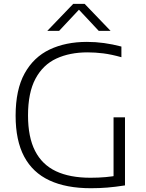

<svg xmlns="http://www.w3.org/2000/svg" viewBox="-20 -965 752 990"><path d="M448.5 5.5Q321.5 5.5 235 -34.8Q148.5 -75 104.5 -157.8Q60.5 -240.5 60.5 -368.5Q60.5 -502.5 107 -586.5Q153.5 -670.5 236.2 -709.8Q319 -749 428 -749Q473 -749 516.5 -743Q560 -737 606 -725V-670Q554.5 -684.5 512.5 -689.8Q470.5 -695 431.5 -695Q339.5 -695 270.5 -663Q201.5 -631 163 -559.2Q124.5 -487.5 124.5 -369.5Q124.5 -258 160.8 -187Q197 -116 268.5 -82.2Q340 -48.5 446.5 -48.5Q489 -48.5 524.5 -51.8Q560 -55 590.5 -61L565.5 -32.5V-360H624.5V-9Q573 -1 532.8 2.2Q492.5 5.5 448.5 5.5ZM224 -806 357.5 -945H416.5L550 -806H489L378 -924.5H396L285 -806Z"/></svg>

Font: Encode Sans SemiExpanded Light
Style: Regular
Weight: 300
Width: 6
Designer: Multiple Designers
Foundry: Impallari Type
Version: Version 3.002